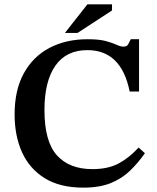

<svg xmlns="http://www.w3.org/2000/svg" viewBox="-20 -849 719 881"><path d="M362 12Q255 12 185 -31.5Q115 -75 81 -150.5Q47 -226 47 -324Q47 -436 89.5 -513Q132 -590 207.5 -629.5Q283 -669 382 -669Q435 -669 466 -660.5Q497 -652 515 -643.5Q533 -635 547 -635Q562 -635 568 -645.5Q574 -656 580 -669H618V-429H575Q537 -619 381 -619Q284 -619 234 -547.5Q184 -476 184 -344Q184 -200 241 -136.5Q298 -73 404 -73Q476 -73 524.5 -99Q573 -125 616 -172L645 -146Q614 -102 577 -66Q540 -30 488.5 -9Q437 12 362 12ZM336 -698H278L381 -829H494V-801Z"/></svg>

Font: STIX Two Text SemiBold
Style: Regular
Weight: 600
Designer: Ross Mills, John Hudson & Paul Hanslow, Tiro Typeworks Ltd; with prior portions MicroPress Inc., and Coen Hoffman.
Foundry: Tiro Typeworks Ltd
Version: Version 2.13 b171